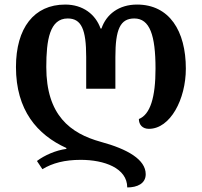

<svg xmlns="http://www.w3.org/2000/svg" viewBox="-20 -569 885 842"><path d="M538 253C582 253 619 236 619 195C619 131 540 85 422 53C288 16 183 -64 183 -275C183 -394 198 -488 277 -488C337 -488 358 -440 358 -319V-180H486V-319C486 -440 507 -488 569 -488C637 -488 662 -414 662 -268C662 -142 639 -67 589 -47C589 -22 605 -4 633 -4C727 -4 795 -134 795 -268C795 -433 723 -549 581 -549C501 -549 446 -506 425 -444H421C399 -506 344 -549 266 -549C129 -549 50 -446 50 -275C50 -86 143 22 271 80V84C225 90 175 112 142 137L166 173C210 146 264 132 334 132C437 132 538 168 538 253Z"/></svg>

Font: Noto Serif Georgian SemiBold
Style: Regular
Weight: 600
Designer: Monotype Design Team, Akaki Razmadze
Foundry: Google LLC
Version: Version 2.003